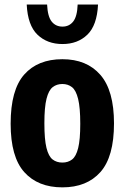

<svg xmlns="http://www.w3.org/2000/svg" viewBox="-20 -817 551 848"><path d="M255.5 10.5Q147.5 10.5 87.2 -56.8Q27 -124 27 -270.5Q27 -420 87 -487.8Q147 -555.5 255.5 -555.5Q363 -555.5 423.2 -486.5Q483.5 -417.5 483.5 -272Q483.5 -124.5 423.5 -57Q363.5 10.5 255.5 10.5ZM255.5 -99Q280.5 -99 298.2 -112.5Q316 -126 325.2 -163Q334.5 -200 334.5 -270Q334.5 -342 325 -380.2Q315.5 -418.5 297.8 -432.2Q280 -446 255.5 -446Q230.5 -446 212.8 -432.2Q195 -418.5 185.5 -381Q176 -343.5 176 -272.5Q176 -201.5 185.2 -164Q194.5 -126.5 212.2 -112.8Q230 -99 255.5 -99ZM256 -622.5Q188.5 -622.5 145.5 -663.8Q102.5 -705 98 -797H188Q190.5 -744 208.2 -721.8Q226 -699.5 256 -699.5Q285.5 -699.5 303.2 -721.8Q321 -744 323 -797H413Q408.5 -705 365.8 -663.8Q323 -622.5 256 -622.5Z"/></svg>

Font: Encode Sans Cnd
Style: Bold
Weight: 700
Width: 3
Designer: Multiple Designers
Foundry: Impallari Type
Version: Version 3.002; ttfautohint (v1.8.3) -l 8 -r 50 -G 200 -x 14 